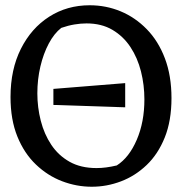

<svg xmlns="http://www.w3.org/2000/svg" viewBox="-20 -690 692 730"><path d="M456 -282 183 -291V-352L456 -374ZM329 20Q271 20 216 -1Q161 -22 116.5 -64.5Q72 -107 46 -171Q20 -235 20 -321Q20 -426 59.5 -504.5Q99 -583 167 -626.5Q235 -670 321 -670Q383 -670 438.5 -647Q494 -624 538 -579Q582 -534 607 -468Q632 -402 632 -317Q632 -231 606.5 -167.5Q581 -104 537.5 -62.5Q494 -21 440 -0.5Q386 20 329 20ZM347 -51Q365 -51 384 -53.5Q403 -56 424 -61Q471 -91 500 -158.5Q529 -226 529 -312Q529 -367 516 -418.5Q503 -470 476 -511Q449 -552 407.5 -576.5Q366 -601 309 -601Q287 -601 263 -597Q239 -593 213 -584Q186 -563 165.5 -524.5Q145 -486 133.5 -437Q122 -388 122 -335Q122 -282 135 -231Q148 -180 175 -139.5Q202 -99 244.5 -75Q287 -51 347 -51Z"/></svg>

Font: Eczar
Style: Regular
Weight: 400
Designer: Vaibhav Singh
Foundry: Rosetta Type Foundry
Version: Version 2.000